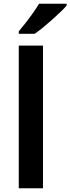

<svg xmlns="http://www.w3.org/2000/svg" viewBox="-20 -1003 375 1023"><path d="M209 0H80V-760H209ZM335 -973Q323 -959 302 -939Q281 -919 256.5 -897Q232 -875 208 -855.5Q184 -836 165 -823H80V-836Q96 -855 116 -880.5Q136 -906 155.5 -933.5Q175 -961 188 -983H335Z"/></svg>

Font: Noto Sans Javanese SemiBold
Style: Regular
Weight: 600
Version: Version 2.004